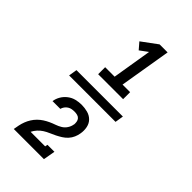

<svg xmlns="http://www.w3.org/2000/svg" viewBox="-301 -941 1202 1202"><g transform="rotate(45 300.0 -340.0)"><path d="M213 -446V-508H297L340 -770L287 -731L250 -774L353 -850H424L367 -508H434V-446ZM349 170H82Q85 151 89 132Q93 113 100 94.5Q107 76 118 58.5Q129 41 143.5 26.5Q158 12 175 1Q192 -10 210.5 -18.5Q229 -27 248 -33.5Q267 -40 284.5 -50.5Q302 -61 313.5 -78.5Q325 -96 328 -115Q328 -116 328 -116Q328 -116 329 -117Q330 -129 328 -141Q326 -153 318.5 -161.5Q311 -170 299 -173Q287 -176 275 -176Q263 -176 251 -174Q239 -172 228 -165Q217 -158 209.5 -147.5Q202 -137 199 -125H130Q134 -150 147 -172Q160 -194 181 -210Q202 -226 226.5 -232Q251 -238 275 -238Q303 -238 329 -231Q355 -224 373 -206Q391 -188 396.5 -161Q402 -134 397 -106Q394 -87 386 -68.5Q378 -50 364 -34.5Q350 -19 332.5 -8Q315 3 297 12Q279 21 260 29Q241 37 223.5 48Q206 59 192 74.5Q178 90 169 108H298L301 91H363ZM90 -312 99 -368H510L501 -312Z"/></g></svg>

Font: Iosevka Curly Slab Extended
Style: Italic
Weight: 400
Width: 7
Italic angle: -9°
Monospace: yes
Designer: Belleve Invis
Foundry: Belleve Invis
Version: Version 11.1.0; ttfautohint (v1.8.3)